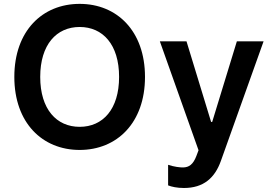

<svg xmlns="http://www.w3.org/2000/svg" viewBox="-20 -757 1391 982"><path d="M721.6 -363.6C721.6 -598.7 578.1 -737.2 387.4 -737.2C196.4 -737.2 53.3 -598.7 53.3 -363.6C53.3 -128.9 196.4 9.9 387.4 9.9C578.1 9.9 721.6 -128.6 721.6 -363.6ZM185.7 -363.6C185.7 -529.1 269.2 -619 387.4 -619C506 -619 589.1 -529.1 589.1 -363.6C589.1 -198.2 506 -108.3 387.4 -108.3C269.2 -108.3 185.7 -198.2 185.7 -363.6ZM797.6 -545.5 995.4 11.4 984.4 40.8C968 84.2 946.4 99.1 916.2 99.4C902 99.8 870 96.2 839.8 85.9V191.1C857.2 198.2 885.7 204.5 920.8 204.5C1021 204.5 1078.8 153.1 1109.7 66.1L1328.1 -545.5H1191.4L1065.3 -133.5H1059.7L933.9 -545.5Z"/></svg>

Font: Margiela Sans Semi Bold
Style: Regular
Weight: 600
Designer: Stefan Endress, Andreas Faust
Version: Version 1.100;FEAKit 1.0